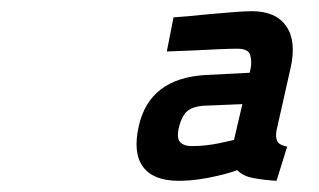

<svg xmlns="http://www.w3.org/2000/svg" viewBox="-20 -689 570 343"><path d="M474 -456Q472 -445 475 -437.5Q478 -430 493 -427L474 -366Q455 -367 434.5 -370.5Q414 -374 404 -385Q387 -379 369 -375Q353 -371 334.5 -368.5Q316 -366 299 -366Q254 -366 235.5 -391Q217 -416 228 -464Q247 -549 347 -555L426 -559L428 -568Q430 -579 427 -590.5Q424 -602 404 -602Q391 -602 369.5 -601Q348 -600 328 -599Q304 -598 278 -597L290 -658Q320 -660 346 -663Q369 -665 392.5 -667Q416 -669 430 -669Q473 -669 491.5 -642Q510 -615 499 -567ZM341 -500Q323 -498 314 -490Q305 -482 300 -463Q295 -443 301.5 -435.5Q308 -428 323 -428Q346 -428 371 -433Q384 -436 398 -439L413 -503Z"/></svg>

Font: Panefresco 750wt
Style: Italic
Weight: 750
Foundry: Campivisivi & Chank Co
Version: Version 1.000